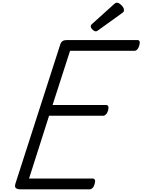

<svg xmlns="http://www.w3.org/2000/svg" viewBox="-20 -1408 1060 1428"><path d="M133 0Q108 0 98 -9Q88 -18 94 -40L430 -1083Q435 -1096 446 -1103Q457 -1110 477 -1110H1003Q1014 -1110 1018 -1100.5Q1022 -1091 1016 -1070Q1011 -1051 1001 -1040.5Q991 -1030 980 -1030H501L371 -627H770Q781 -627 785 -617Q789 -607 784 -587Q778 -567 768 -557Q758 -547 747 -547H345L196 -80H670Q681 -80 685.5 -70.5Q690 -61 684 -40Q679 -21 669 -10.5Q659 0 648 0ZM693 -1175Q681 -1175 668 -1188Q655 -1201 655 -1212Q655 -1216 656.5 -1220Q658 -1224 665 -1230L828 -1377Q834 -1382 838.5 -1385Q843 -1388 850 -1388Q860 -1388 872 -1379Q884 -1370 893 -1358Q902 -1346 902 -1335Q902 -1327 900 -1322Q898 -1317 887 -1310L712 -1184Q706 -1180 701.5 -1177.5Q697 -1175 693 -1175Z"/></svg>

Font: Playwrite CU
Style: Regular
Weight: 400
Designer: Veronika Burian, José Scaglione
Foundry: TypeTogether
Version: Version 1.002